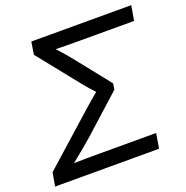

<svg xmlns="http://www.w3.org/2000/svg" viewBox="-130 -847 935 967"><g transform="rotate(-20 338.0 -364.0)"><path d="M2.9 0 15.6 -72.3 284.7 -312.5Q298.3 -324.7 311.8 -336.2Q325.2 -347.7 337.6 -358.2Q350.1 -368.7 361.6 -378.2Q373 -387.7 382.8 -396L377 -358.4Q368.2 -368.7 356.4 -381.6Q344.7 -394.5 331.5 -409.4Q318.4 -424.3 305.7 -439.9L129.4 -660.2L140.1 -727.5H675.8L662.1 -647.9H368.2Q330.6 -647.9 297.4 -648.2Q264.2 -648.4 232.9 -649.4L231.4 -660.6Q242.7 -648.4 256.1 -634Q269.5 -619.6 284.7 -602.1Q299.8 -584.5 315.9 -563.5L455.1 -388.7L450.2 -356.4L252.4 -178.2Q226.6 -155.3 202.6 -135.5Q178.7 -115.7 157 -98.1Q135.3 -80.6 115.7 -64.5L121.6 -78.1Q157.2 -79.1 194.3 -79.3Q231.4 -79.6 273.9 -79.6H573.2L560.1 0Z"/></g></svg>

Font: Inter 24pt
Style: Italic
Weight: 400
Italic angle: -9.3988°
Designer: Rasmus Andersson
Foundry: rsms
Version: Version 4.001;git-66647c0bb